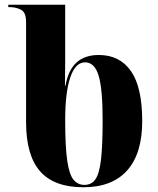

<svg xmlns="http://www.w3.org/2000/svg" viewBox="-20 -780 665 810"><path d="M332 10Q208 10 149 -57.5Q90 -125 90 -265V-687Q90 -728 68.5 -739Q47 -750 20 -750H15V-760H255V-591Q255 -562 255 -517Q255 -472 254 -418H256Q268 -485 303 -516.5Q338 -548 397 -548Q485 -548 532.5 -480Q580 -412 580 -269Q580 -132 516.5 -61Q453 10 332 10ZM336 0Q366 0 382.5 -23.5Q399 -47 406 -106Q413 -165 413 -273Q413 -405 396 -461Q379 -517 339 -517Q298 -517 276.5 -453.5Q255 -390 255 -273Q255 -162 263.5 -103Q272 -44 290 -22Q308 0 336 0Z"/></svg>

Font: Noto Serif Display SemiCondensed ExtraBold
Style: Regular
Weight: 800
Width: 4
Designer: Monotype Design Team
Foundry: Monotype Imaging Inc.
Version: Version 2.009